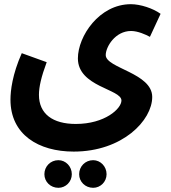

<svg xmlns="http://www.w3.org/2000/svg" viewBox="-20 -626 816 917"><path d="M30 -150C30 17 164 98 332 98C565 98 707 -51 707 -163C707 -278 485 -300 485 -363C485 -402 530 -478 606 -478C638 -478 676 -461 696 -450L747 -560C711 -586 651 -606 605 -606C454 -606 352 -453 352 -347C352 -211 560 -201 560 -146C560 -107 481 -34 342 -34C232 -34 166 -82 166 -173C166 -211 177 -259 203 -329L84 -372C39 -271 30 -193 30 -150ZM425 271C460 271 489 242 489 206C489 169 460 139 425 139C387 139 358 169 358 206C358 242 387 271 425 271ZM259 271C294 271 323 242 323 206C323 169 294 139 259 139C221 139 192 169 192 206C192 242 221 271 259 271Z"/></svg>

Font: Noto Sans Arabic UI Cn
Style: Bold
Weight: 700
Width: 3
Designer: Monotype Design Team, Nadine Chahine and Nizar Qandah
Foundry: Monotype Imaging Inc.
Version: Version 2.010